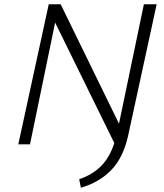

<svg xmlns="http://www.w3.org/2000/svg" viewBox="-20 -678 770 902"><path d="M716 -658 582 -41Q559 63 502.5 121Q446 179 360 204L352 164Q414 143 454.5 102.5Q495 62 517 -6L239 -572L121 0H66L209 -658H265L539 -97L656 -658Z"/></svg>

Font: Ysabeau Semilight
Style: Italic
Weight: 300
Italic angle: -12°
Designer: Christian Thalmann (Catharsis Fonts)
Version: Version 0.003